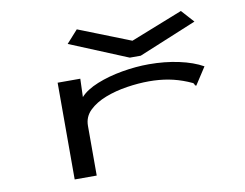

<svg xmlns="http://www.w3.org/2000/svg" viewBox="-76 -796 1151 901"><g transform="rotate(-10 500.0 -345.0)"><path d="M210 -460H318L315 -373Q343 -404 397.5 -426Q452 -448 518 -459.5Q584 -471 646 -471Q722 -471 789 -456.5Q856 -442 902 -416L854 -342L848 -333L842 -337Q841 -345 834.5 -348.5Q828 -352 813 -358Q769 -376 725.5 -384Q682 -392 633 -392Q583 -392 527.5 -383.5Q472 -375 424 -356.5Q376 -338 345.5 -308.5Q315 -279 315 -236V1H210ZM342 -691 590 -593 838 -691 892 -631 616 -517H564L288 -631Z"/></g></svg>

Font: Inconsolata UltraExpanded Medium
Style: Regular
Weight: 500
Width: 9
Monospace: yes
Designer: Raph Levien, Cyreal, Brenton Simpson
Foundry: Raph Levien, Cyreal, Google
Version: Version 3.001; ttfautohint (v1.8.2.53-6de2)